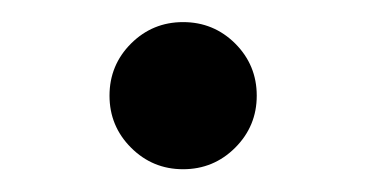

<svg xmlns="http://www.w3.org/2000/svg" viewBox="-20 -572 328 172"><path d="M144 -420.4Q116.7 -420.4 97.4 -439.7Q78.1 -459 78.1 -486.3Q78.1 -513.7 97.4 -533Q116.7 -552.2 144 -552.2Q171.4 -552.2 190.7 -533Q210 -513.7 210 -486.3Q210 -459 190.7 -439.7Q171.4 -420.4 144 -420.4Z"/></svg>

Font: Adwaita Sans
Style: Regular
Weight: 400
Designer: Rasmus Andersson
Foundry: rsms
Version: Version 4.001;git-9221beed3